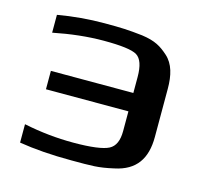

<svg xmlns="http://www.w3.org/2000/svg" viewBox="-80 -585 740 686"><g transform="rotate(15 290.0 -242.0)"><path d="M45 -4C100 5 165 10 239 10C313 10 337 11 394 -2C472 -18 505 -68 505 -148V-326C505 -376 495 -416 466 -442C439 -466 417 -480 367 -487C313 -493 290 -494 226 -494C169 -494 111 -489 54 -479V-413C119 -426 181 -433 240 -433C304 -433 345 -428 363 -417C381 -406 390 -380 390 -339V-280H85V-212H390V-139C390 -104 380 -81 359 -70C338 -59 294 -53 228 -53C168 -53 108 -59 45 -72Z"/></g></svg>

Font: Gamestation Extended
Style: Regular
Weight: 400
Width: 7
Designer: Jonas Hecksher
Foundry: Jonas Hecksher, Playtypeª, e-types AS
Version: Version 1.003